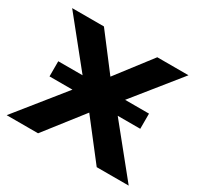

<svg xmlns="http://www.w3.org/2000/svg" viewBox="-121 -682 851 825"><g transform="rotate(30 304.0 -269.5)"><path d="M157.7 0 303.7 -187 448.7 0H607.4L416.5 -236.3H528.3V-311.5H409.7L592.8 -539.1H438L305.2 -366.2L173.3 -539.1H15.6L198.7 -311.5H78.1V-236.3H191.9L2 0Z"/></g></svg>

Font: Winston SemiBold
Style: Regular
Weight: 600
Designer: Vernon Adams, Kim Jin-seong, David Berlow, Cristiano Sobral
Foundry: The Winston Project Authors
Version: Version 3.004